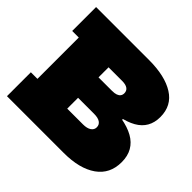

<svg xmlns="http://www.w3.org/2000/svg" viewBox="-182 -974 1176 1176"><g transform="rotate(45 405.5 -386.0)"><path d="M378 -565V-772H480Q618 -772 697 -722.2Q776 -672.5 776 -574Q776 -477.5 695.2 -431.8Q614.5 -386 459 -386H251V-478H454Q475 -478 489 -483Q503 -488 510 -497.5Q517 -507 517 -521Q517 -542 501.2 -553.5Q485.5 -565 454 -565ZM368 -207H473Q507 -207 526 -219.8Q545 -232.5 545 -254Q545 -265.5 540.5 -274Q536 -282.5 527 -288.8Q518 -295 504.8 -298Q491.5 -301 474 -301H251V-409H474Q553.5 -409 615 -398Q676.5 -387 718.5 -363.5Q760.5 -340 782.2 -302.2Q804 -264.5 804 -211Q804 -109 726.5 -54.5Q649 0 513 0H368ZM21 -565V-772H406V-565H336V-207H406V0H21V-207H78V-565ZM574 -425H622V-371H574Z"/></g></svg>

Font: Hepta Slab ExtraLight Black
Style: Regular
Weight: 900
Version: Version 1.102